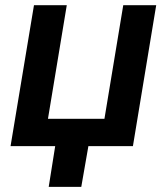

<svg xmlns="http://www.w3.org/2000/svg" viewBox="-20 -561 641 737"><path d="M20.5 0 110.4 -541H236.3L164.1 -105H380.9L453.1 -541H579.6L490.2 0ZM167 156.2 196.8 -31.2H324.7L292 156.2Z"/></svg>

Font: Inter 17pt SemiBold
Style: Italic
Weight: 600
Italic angle: -9.3988°
Version: Version 4.001;git-66647c0bb